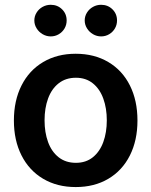

<svg xmlns="http://www.w3.org/2000/svg" viewBox="-20 -758 622 789"><path d="M37.1 -262.7Q37.1 -344.7 68.4 -406.7Q99.6 -468.8 157.2 -502.9Q214.8 -537.1 291 -537.1Q367.7 -537.1 425.3 -502.9Q482.9 -468.8 513.9 -406.7Q544.9 -344.7 544.9 -262.7Q544.9 -181.2 513.7 -119.1Q482.4 -57.1 425 -23.2Q367.7 10.7 291 10.7Q214.8 10.7 157.2 -23.4Q99.6 -57.6 68.4 -119.4Q37.1 -181.2 37.1 -262.7ZM418.9 -263.7Q418.9 -313 404.5 -352.8Q390.1 -392.6 361.6 -415.5Q333 -438.5 292 -438.5Q250 -438.5 220.9 -415.5Q191.9 -392.6 177.5 -353Q163.1 -313.5 163.1 -263.7Q163.1 -213.9 177.5 -174.3Q191.9 -134.8 220.9 -111.8Q250 -88.9 292 -88.9Q333 -88.9 361.6 -111.8Q390.1 -134.8 404.5 -174.3Q418.9 -213.9 418.9 -263.7ZM121.1 -673.8Q121.1 -691.4 130.4 -706.3Q139.6 -721.2 155 -729.7Q170.4 -738.3 188.5 -738.3Q216.3 -738.3 235.1 -719.7Q253.9 -701.2 253.9 -673.8Q253.9 -656.2 245.4 -641.4Q236.8 -626.5 221.7 -617.4Q206.5 -608.4 188.5 -608.4Q170.9 -608.4 155.3 -617.4Q139.6 -626.5 130.4 -641.6Q121.1 -656.7 121.1 -673.8ZM328.1 -673.8Q328.1 -691.4 337.4 -706.3Q346.7 -721.2 362.1 -729.7Q377.4 -738.3 395.5 -738.3Q423.3 -738.3 442.1 -719.7Q460.9 -701.2 460.9 -673.8Q460.9 -656.2 452.4 -641.4Q443.8 -626.5 428.7 -617.4Q413.6 -608.4 395.5 -608.4Q377.9 -608.4 362.3 -617.4Q346.7 -626.5 337.4 -641.6Q328.1 -656.7 328.1 -673.8Z"/></svg>

Font: Pretendard Std SemiBold
Style: Regular
Weight: 600
Designer: Base glyphs from Inter by Rasmus Andersson; Hangeul glyphs from Noto Sans CJK(Source Han Sans) by Jang Soo-young and Kan
Foundry: Kil Hyung-jin
Version: Version 1.309